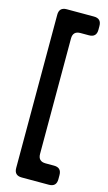

<svg xmlns="http://www.w3.org/2000/svg" viewBox="-136 -844 556 989"><g transform="rotate(15 142.5 -349.5)"><path d="M90 99H235Q275 99 275 59V37Q275 -3 235 -3H190Q150 -3 150 -43V-658Q150 -698 190 -698H235Q275 -698 275 -738V-758Q275 -798 235 -798H90Q50 -798 50 -758V59Q50 99 90 99Z"/></g></svg>

Font: WDXL Lubrifont TC
Style: Regular
Weight: 400
Designer: [WDXL Lubrifont] Copyright 2020-2022 (c) NightFurySL2001, Skr-ZERO; [ZCOOL QingKe HuangYou] Copyright 2018-2022 (c) The 
Version: Version 2.001;hotconv 1.1.1;makeotfexe 2.6.0